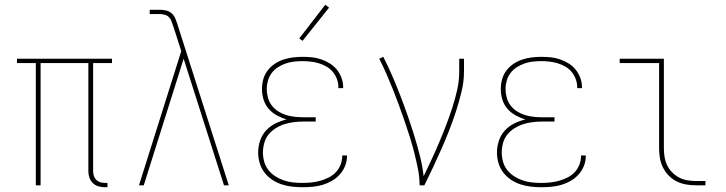

<svg xmlns="http://www.w3.org/2000/svg" viewBox="-20 -776 3040 804"><path d="M419 8Q405 8 391.5 4Q378 0 368.5 -9.5Q359 -19 354.5 -32Q350 -45 350 -59V-512H150V0H130V-512H51V-530H449V-512H370V-59Q370 -49 373 -39.5Q376 -30 383 -23Q390 -16 399.5 -13Q409 -10 419 -10H430V8Z M562 0 739 -562 706 -665Q706 -665 706 -665Q706 -665 706 -666L705 -667Q702 -676 698.5 -686Q695 -696 688 -703.5Q681 -711 671 -714Q661 -717 651 -717H607V-735H651Q665 -735 678 -731.5Q691 -728 700.5 -718.5Q710 -709 715 -696.5Q720 -684 724 -672V-671Q724 -671 724 -671Q724 -671 724 -671L938 0H918L749 -530L582 0Z M1247 8Q1225 8 1203 5.5Q1181 3 1159.5 -4Q1138 -11 1119.5 -23.5Q1101 -36 1087.5 -53.5Q1074 -71 1067.5 -93Q1061 -115 1061 -137Q1061 -162 1069 -186.5Q1077 -211 1094 -229.5Q1111 -248 1133.5 -259Q1156 -270 1180 -276Q1159 -282 1139 -293Q1119 -304 1104.5 -321Q1090 -338 1083.5 -359.5Q1077 -381 1077 -403Q1077 -424 1082.5 -444Q1088 -464 1100.5 -480.5Q1113 -497 1130 -508.5Q1147 -520 1166.5 -526.5Q1186 -533 1206.5 -535.5Q1227 -538 1247 -538Q1267 -538 1286.5 -536Q1306 -534 1325 -527.5Q1344 -521 1361 -510.5Q1378 -500 1390.5 -484.5Q1403 -469 1410 -450Q1417 -431 1417 -411Q1417 -410 1417 -409Q1417 -408 1417 -407H1397Q1397 -408 1397 -409Q1397 -410 1397 -411Q1397 -428 1391 -444.5Q1385 -461 1374 -474.5Q1363 -488 1347.5 -497Q1332 -506 1315.5 -511Q1299 -516 1281.5 -518Q1264 -520 1247 -520Q1229 -520 1211 -518Q1193 -516 1176 -510Q1159 -504 1144 -494.5Q1129 -485 1118 -470.5Q1107 -456 1102 -438.5Q1097 -421 1097 -403Q1097 -385 1102 -367Q1107 -349 1118 -334.5Q1129 -320 1144.5 -310Q1160 -300 1177.5 -294.5Q1195 -289 1213.5 -287Q1232 -285 1250 -285H1302V-267H1250Q1230 -267 1210 -264.5Q1190 -262 1171 -256Q1152 -250 1134.5 -239Q1117 -228 1104.5 -212.5Q1092 -197 1086.5 -177Q1081 -157 1081 -137Q1081 -118 1086.5 -98.5Q1092 -79 1104.5 -63.5Q1117 -48 1133.5 -37.5Q1150 -27 1169 -20.5Q1188 -14 1207.5 -12Q1227 -10 1247 -10Q1266 -10 1284.5 -12Q1303 -14 1321 -19Q1339 -24 1356 -32.5Q1373 -41 1386 -54.5Q1399 -68 1406 -86Q1413 -104 1413 -122Q1413 -123 1413 -123.5Q1413 -124 1413 -125H1433Q1433 -124 1433 -123.5Q1433 -123 1433 -122Q1433 -101 1425 -81Q1417 -61 1402.5 -45Q1388 -29 1369.5 -18.5Q1351 -8 1331 -2Q1311 4 1289.5 6Q1268 8 1247 8ZM1247 -605 1233 -615 1342 -756 1358 -744Z M1737 0Q1737 -35 1730 -69.5Q1723 -104 1714.5 -137.5Q1706 -171 1695.5 -204.5Q1685 -238 1673.5 -271Q1662 -304 1650 -337Q1638 -370 1625 -402.5Q1612 -435 1598 -467Q1584 -499 1568 -530L1585 -538Q1605 -499 1622.5 -458.5Q1640 -418 1656 -376.5Q1672 -335 1686.5 -293.5Q1701 -252 1714 -210Q1727 -168 1738 -125Q1749 -82 1754 -38Q1771 -73 1787.5 -108.5Q1804 -144 1819 -179.5Q1834 -215 1848 -251.5Q1862 -288 1874 -325Q1886 -362 1894.5 -400Q1903 -438 1903 -477V-530H1923V-477Q1923 -435 1913 -393.5Q1903 -352 1890 -311.5Q1877 -271 1861.5 -231.5Q1846 -192 1829 -153.5Q1812 -115 1794 -76.5Q1776 -38 1757 0Z M2247 8Q2225 8 2203 5.5Q2181 3 2159.5 -4Q2138 -11 2119.5 -23.5Q2101 -36 2087.5 -53.5Q2074 -71 2067.5 -93Q2061 -115 2061 -137Q2061 -162 2069 -186.5Q2077 -211 2094 -229.5Q2111 -248 2133.5 -259Q2156 -270 2180 -276Q2159 -282 2139 -293Q2119 -304 2104.5 -321Q2090 -338 2083.5 -359.5Q2077 -381 2077 -403Q2077 -424 2082.5 -444Q2088 -464 2100.5 -480.5Q2113 -497 2130 -508.5Q2147 -520 2166.5 -526.5Q2186 -533 2206.5 -535.5Q2227 -538 2247 -538Q2267 -538 2286.5 -536Q2306 -534 2325 -527.5Q2344 -521 2361 -510.5Q2378 -500 2390.5 -484.5Q2403 -469 2410 -450Q2417 -431 2417 -411Q2417 -410 2417 -409Q2417 -408 2417 -407H2397Q2397 -408 2397 -409Q2397 -410 2397 -411Q2397 -428 2391 -444.5Q2385 -461 2374 -474.5Q2363 -488 2347.5 -497Q2332 -506 2315.5 -511Q2299 -516 2281.5 -518Q2264 -520 2247 -520Q2229 -520 2211 -518Q2193 -516 2176 -510Q2159 -504 2144 -494.5Q2129 -485 2118 -470.5Q2107 -456 2102 -438.5Q2097 -421 2097 -403Q2097 -385 2102 -367Q2107 -349 2118 -334.5Q2129 -320 2144.5 -310Q2160 -300 2177.5 -294.5Q2195 -289 2213.5 -287Q2232 -285 2250 -285H2302V-267H2250Q2230 -267 2210 -264.5Q2190 -262 2171 -256Q2152 -250 2134.5 -239Q2117 -228 2104.5 -212.5Q2092 -197 2086.5 -177Q2081 -157 2081 -137Q2081 -118 2086.5 -98.5Q2092 -79 2104.5 -63.5Q2117 -48 2133.5 -37.5Q2150 -27 2169 -20.5Q2188 -14 2207.5 -12Q2227 -10 2247 -10Q2266 -10 2284.5 -12Q2303 -14 2321 -19Q2339 -24 2356 -32.5Q2373 -41 2386 -54.5Q2399 -68 2406 -86Q2413 -104 2413 -122Q2413 -123 2413 -123.5Q2413 -124 2413 -125H2433Q2433 -124 2433 -123.5Q2433 -123 2433 -122Q2433 -101 2425 -81Q2417 -61 2402.5 -45Q2388 -29 2369.5 -18.5Q2351 -8 2331 -2Q2311 4 2289.5 6Q2268 8 2247 8Z M2895 0Q2874 0 2853.5 -3.5Q2833 -7 2814.5 -16Q2796 -25 2781 -40Q2766 -55 2756.5 -74Q2747 -93 2743.5 -113.5Q2740 -134 2740 -155V-512H2575V-530H2760V-155Q2760 -136 2763 -118Q2766 -100 2774 -83.5Q2782 -67 2795 -54Q2808 -41 2824 -32.5Q2840 -24 2858.5 -21Q2877 -18 2895 -18H2934V0Z"/></svg>

Font: Iosevka Slab Thin
Style: Regular
Weight: 100
Monospace: yes
Designer: Belleve Invis
Foundry: Belleve Invis
Version: Version 11.1.0; ttfautohint (v1.8.3)